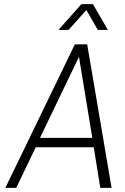

<svg xmlns="http://www.w3.org/2000/svg" viewBox="-20 -916 607 936"><path d="M401 -867 457 -770H506L433 -896H377L265 -770H314ZM469 0H524L405 -700H345L6 0H59L154 -198H437ZM175 -244 365 -639 430 -244Z"/></svg>

Font: Arthouse Owned Light
Style: Italic
Weight: 300
Italic angle: -10°
Designer: Jeremy Tribby
Foundry: Tribby Type
Version: Version 1.000;PS 001.000;hotconv 1.0.88;makeotf.lib2.5.64775